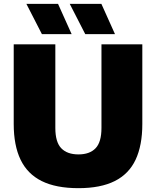

<svg xmlns="http://www.w3.org/2000/svg" viewBox="-20 -971 814 1001"><path d="M389 10Q272 10 197.5 -27Q123 -64 87.2 -138.5Q51.5 -213 51.5 -324.5V-740H268.5V-304Q268.5 -230 299.5 -198Q330.5 -166 389 -166Q447.5 -166 478.2 -198Q509 -230 509 -304V-740H722V-324.5Q722 -213 687 -138.5Q652 -64 578.2 -27Q504.5 10 389 10ZM424.5 -793 343.5 -951H508.5L579.5 -793ZM198.5 -793 117.5 -951H282.5L353.5 -793Z"/></svg>

Font: Encode Sans Condensed Thin Black
Style: Regular
Weight: 900
Version: Version 3.002